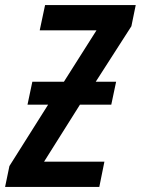

<svg xmlns="http://www.w3.org/2000/svg" viewBox="-55 -734 553 754"><path d="M-35 0 -18 -82 134 -323H53L72 -413H196L324 -615H101L122 -714H478L461 -631L321 -413H401L382 -323H259L118 -99H355L335 0Z"/></svg>

Font: Noto Sans Condensed SemiBold
Style: Italic
Weight: 600
Width: 3
Italic angle: -12°
Designer: Monotype Design Team
Foundry: Monotype Imaging Inc.
Version: Version 2.013; ttfautohint (v1.8.4.7-5d5b)